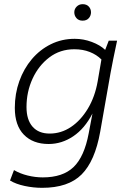

<svg xmlns="http://www.w3.org/2000/svg" viewBox="-20 -690 611 920"><path d="M182 210Q140 210 98 201Q56 192 28 175L47 125Q76 142 112.5 151Q149 160 185 160Q281 160 332.5 110.5Q384 61 405 -51L423 -146Q386 -74 331 -37Q276 0 213 0Q138 0 94.5 -44.5Q51 -89 51 -173Q51 -241 72.5 -301Q94 -361 132.5 -406.5Q171 -452 223.5 -478Q276 -504 338 -504Q380 -504 420 -489Q460 -474 484 -451L501 -495H541Q531 -447 523 -409Q515 -371 510 -342L460 -58Q435 82 371 146Q307 210 182 210ZM218 -50Q273 -50 320 -81.5Q367 -113 401 -169.5Q435 -226 448 -300L466 -405Q443 -428 410 -441Q377 -454 336 -454Q268 -454 216.5 -415Q165 -376 136 -313Q107 -250 107 -177Q107 -116 136 -83Q165 -50 218 -50ZM376 -591Q357 -591 346.5 -603Q336 -615 336 -631Q336 -647 347.5 -658.5Q359 -670 376 -670Q395 -670 405.5 -658.5Q416 -647 416 -631Q416 -615 405.5 -603Q395 -591 376 -591Z"/></svg>

Font: Livvic Light
Style: Italic
Weight: 300
Italic angle: -10°
Designer: Jacques Le Bailly, Baron von Fonthausen
Version: Version 1.001; ttfautohint (v1.8.2)